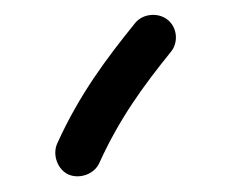

<svg xmlns="http://www.w3.org/2000/svg" viewBox="-20 -773 300 253"><path d="M200.7 -747.1C188.5 -756.8 168 -755.4 157.7 -742.2C121.1 -696.8 85 -649.4 55.2 -583.5C48.8 -568.4 56.2 -549.3 70.3 -543C85.4 -536.6 104.5 -543.9 110.8 -558.1C137.7 -617.2 168.5 -659.2 205.1 -704.6C215.3 -716.8 213.9 -736.8 200.7 -747.1Z"/></svg>

Font: Mikhak SemiBold
Style: Regular
Weight: 600
Designer: Amin Abedi
Version: Version 3.2